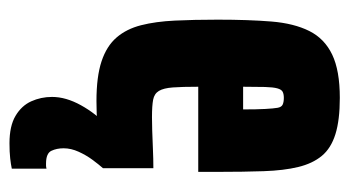

<svg xmlns="http://www.w3.org/2000/svg" viewBox="-190 -368 754 415"><g transform="rotate(90 187.5 -161.0)"><path d="M199 8Q146 8 113 -3Q80 -14 61.5 -35.5Q43 -57 35 -88.5Q27 -120 25 -161.5Q23 -203 23 -254Q23 -321 27 -370Q31 -419 47.5 -452Q64 -485 98.5 -501.5Q133 -518 192 -518Q240 -518 270.5 -508.5Q301 -499 317.5 -479Q334 -459 341.5 -428Q349 -397 350.5 -353.5Q352 -310 352 -254V-212H168Q168 -177 169.5 -157Q171 -137 177 -127Q183 -117 196 -114.5Q209 -112 234 -112Q245 -112 262.5 -112.5Q280 -113 302 -114Q324 -115 344 -115V-6Q327 -2 303 1Q279 4 252 6Q225 8 199 8ZM217 -294V-309Q217 -339 216 -357Q215 -375 213.5 -383.5Q212 -392 206.5 -394.5Q201 -397 192 -397Q184 -397 179 -394.5Q174 -392 171.5 -383Q169 -374 168.5 -356Q168 -338 168 -309H230ZM290 196Q253 196 231 183Q209 170 199.5 149Q190 128 190 104Q190 74 208 41.5Q226 9 253 -16L344 -6Q336 3 326 16.5Q316 30 308.5 46.5Q301 63 301 79Q301 94 306.5 105.5Q312 117 334 117Q336 117 338.5 117Q341 117 345 116V191Q336 193 322.5 194.5Q309 196 290 196Z"/></g></svg>

Font: Saira ExtraCondensed Black
Style: Regular
Weight: 900
Width: 2
Designer: Hector Gatti with collaboration of the Omnibus-Type team
Foundry: Omnibus-Type
Version: Version 1.101